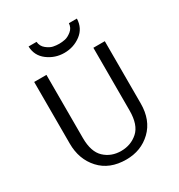

<svg xmlns="http://www.w3.org/2000/svg" viewBox="-211 -1048 1128 1208"><g transform="rotate(-30 353.0 -444.0)"><path d="M176 -906H234Q237 -873 262 -853Q287 -833 309 -828.5Q331 -824 352 -824Q373 -824 395 -828.5Q417 -833 442 -853Q467 -873 469 -906H527Q525 -837 472.5 -797.5Q420 -758 352 -758Q285 -758 231.5 -798Q178 -838 176 -906ZM95 -247V-695H184V-236Q184 -136 232.5 -90.5Q281 -45 353 -45Q424 -45 474.5 -90Q525 -135 525 -239V-695H608V-243Q608 -122 535 -52Q462 18 354 18Q233 18 164 -57.5Q95 -133 95 -247Z"/></g></svg>

Font: Coval
Style: Light
Weight: 300
Foundry: Context Ltd
Version: Version 001.000